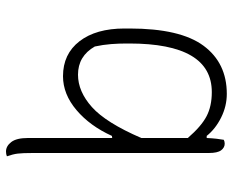

<svg xmlns="http://www.w3.org/2000/svg" viewBox="-88 -488 776 640"><g transform="rotate(90 300.0 -168.0)"><path d="M446 -526Q452 -529 459 -529Q472 -529 481 -517Q490 -505 490 -476V110Q490 145 492 161Q494 177 501 197Q494 200 485 200Q467 200 453.5 182.5Q440 165 440 127V-154L433 -153Q400 -80 347 -35Q294 10 234 10Q160 10 117.5 -45Q75 -100 75 -195V-212Q75 -381 132.5 -458.5Q190 -536 293 -536Q334 -536 372 -517Q410 -498 433 -469H440Q441 -489 442.5 -502Q444 -515 446 -526ZM135 -96Q167 -40 229 -40Q285 -40 337 -86.5Q389 -133 440 -251V-406Q401 -451 367.5 -468.5Q334 -486 287 -486Q125 -486 125 -211V-202Q125 -176 127 -150Q129 -124 135 -96Z"/></g></svg>

Font: Recursive Mn Csl St Lt
Style: Regular
Weight: 300
Monospace: yes
Version: Version 1.079;hotconv 1.0.112;makeotfexe 2.5.65598; ttfautoh